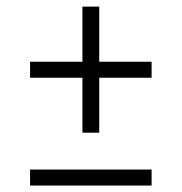

<svg xmlns="http://www.w3.org/2000/svg" viewBox="-20 -574 562 594"><path d="M235 -163.5V-333.5H73V-383H235V-553.5H287V-383H449V-333.5H287V-163.5ZM73 0V-49.5H449V0Z"/></svg>

Font: Encode Sans SemiCondensed Light
Style: Regular
Weight: 300
Width: 4
Designer: Multiple Designers
Foundry: Impallari Type
Version: Version 3.002